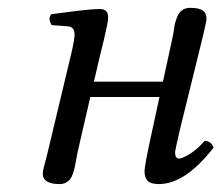

<svg xmlns="http://www.w3.org/2000/svg" viewBox="-20 -459 564 489"><path d="M101.6 -71.8 161.1 -320.8Q169.9 -357.4 169.9 -372.1Q169.9 -390.6 151.9 -392.1L111.8 -395Q101.1 -411.6 110.8 -422.9L144.5 -427.2L179.2 -431.6Q191.4 -433.1 207.5 -434.6Q223.6 -436 234.9 -436Q255.4 -436 255.4 -415Q255.4 -407.2 252.7 -394Q250 -380.9 244.1 -355.5L235.4 -320.3L219.2 -251H395L418 -356.9Q419.4 -363.8 421.9 -376L424.8 -395.5Q426.3 -402.3 429.7 -411.9Q433.1 -421.4 437 -426.5Q440.9 -431.6 447.8 -435.3Q454.6 -439 463.9 -439Q486.8 -439 496.3 -432.4Q505.9 -425.8 505.9 -412.1Q505.9 -406.7 503.4 -396L498 -372.1Q494.6 -358.9 493.2 -352.1L437 -124Q425.8 -74.2 425.8 -71.8Q425.8 -55.2 436 -55.2Q444.8 -55.2 464.1 -67.4Q483.4 -79.6 501 -100.1Q518.1 -100.1 523.9 -83Q451.7 9.8 384.8 9.8Q363.8 9.8 356 1.5Q348.1 -6.8 348.1 -22.9Q348.1 -36.6 365.2 -115.2L386.2 -211.9H210L177.7 -71.8Q176.3 -64.9 174.1 -52.7Q171.9 -40.5 170.4 -33.4Q168.9 -26.4 165.8 -17.1Q162.6 -7.8 158.7 -2.7Q154.8 2.4 147.9 6.1Q141.1 9.8 131.8 9.8Q88.9 9.8 88.9 -17.1Q88.9 -21.5 90.8 -30Q92.8 -38.6 96.7 -52.2Z"/></svg>

Font: Linux Libertine G
Style: Italic
Weight: 400
Italic angle: -12°
Designer: Philipp H. Poll
Foundry: Philipp H. Poll
Version: Version 5.1.3